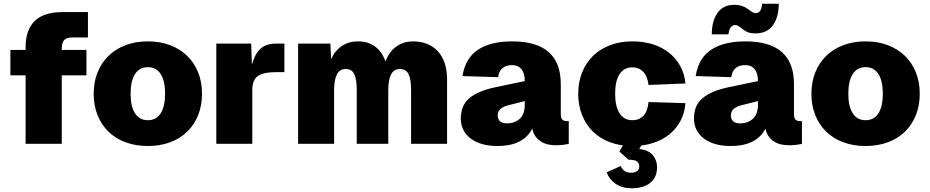

<svg xmlns="http://www.w3.org/2000/svg" viewBox="-20 -775 5011 1035"><path d="M118 0V-369H36V-506H118V-520Q118 -614 167 -662Q216 -710 320 -710H454V-573H370Q338 -573 325.5 -558.5Q313 -544 313 -512V-506H446V-369H313V0Z M777 12Q711 12 657 -8Q603 -28 565 -65Q527 -102 506 -154Q485 -206 485 -270Q485 -333 506 -385Q527 -437 565 -474Q603 -511 657 -531.5Q711 -552 777 -552Q843 -552 897 -531.5Q951 -511 989 -474Q1027 -437 1048 -385Q1069 -333 1069 -270Q1069 -206 1048 -154Q1027 -102 989 -65Q951 -28 897 -8Q843 12 777 12ZM777 -127Q822 -127 846 -164Q870 -201 870 -270Q870 -339 846 -376Q822 -413 777 -413Q732 -413 708 -376Q684 -339 684 -270Q684 -201 708 -164Q732 -127 777 -127Z M1146 0V-540H1334L1338 -427Q1355 -487 1385.5 -513.5Q1416 -540 1467 -540H1513V-386H1465Q1401 -386 1370.5 -365.5Q1340 -345 1340 -289V0Z M1587 0V-540H1761L1765 -456Q1786 -503 1823.5 -527.5Q1861 -552 1909 -552Q1966 -552 2003.5 -523Q2041 -494 2058 -443Q2078 -497 2117 -524.5Q2156 -552 2207 -552Q2247 -552 2280.5 -539Q2314 -526 2338.5 -500.5Q2363 -475 2376.5 -436.5Q2390 -398 2390 -347V0H2196V-290Q2196 -347 2182.5 -375Q2169 -403 2135 -403Q2103 -403 2088 -373.5Q2073 -344 2073 -290V0H1903V-290Q1903 -347 1890 -375Q1877 -403 1843 -403Q1811 -403 1796 -373.5Q1781 -344 1781 -290V0Z M2659 12Q2616 12 2580.5 2Q2545 -8 2519 -27Q2493 -46 2478.5 -73.5Q2464 -101 2464 -136Q2464 -208 2511 -246.5Q2558 -285 2647 -304L2809 -338Q2809 -380 2791 -402Q2773 -424 2741 -424Q2674 -424 2665 -359L2473 -365Q2489 -463 2557.5 -507.5Q2626 -552 2741 -552Q3003 -552 3003 -322V-164Q3003 -138 3011.5 -130Q3020 -122 3035 -122H3046V0Q3037 3 3017 5.5Q2997 8 2978 8Q2959 8 2939 4.5Q2919 1 2901 -9Q2883 -19 2869 -36.5Q2855 -54 2849 -82Q2828 -38 2781.5 -13Q2735 12 2659 12ZM2713 -110Q2754 -110 2781.5 -134.5Q2809 -159 2809 -212V-230L2721 -208Q2695 -202 2679 -188.5Q2663 -175 2663 -154Q2663 -110 2713 -110Z M3389 12Q3323 12 3269 -8Q3215 -28 3177 -65Q3139 -102 3118 -154Q3097 -206 3097 -270Q3097 -333 3118 -385Q3139 -437 3177 -474Q3215 -511 3269 -531.5Q3323 -552 3389 -552Q3448 -552 3498 -536.5Q3548 -521 3585.5 -491.5Q3623 -462 3646.5 -420Q3670 -378 3675 -325L3476 -317Q3470 -365 3447 -388.5Q3424 -412 3389 -412Q3344 -412 3320 -375.5Q3296 -339 3296 -270Q3296 -201 3320 -164Q3344 -127 3389 -127Q3425 -127 3448 -150.5Q3471 -174 3476 -225L3675 -219Q3671 -166 3648 -123Q3625 -80 3587.5 -50Q3550 -20 3499.5 -4Q3449 12 3389 12ZM3386 240Q3334 240 3299.5 216.5Q3265 193 3250 154L3326 120Q3334 137 3346.5 146.5Q3359 156 3382 156Q3402 156 3414 147.5Q3426 139 3426 122Q3426 105 3414.5 95.5Q3403 86 3368 86L3319 42L3348 -10H3449L3426 28Q3477 34 3499.5 62Q3522 90 3522 126Q3522 157 3511 178.5Q3500 200 3481.5 213.5Q3463 227 3438 233.5Q3413 240 3386 240Z M3916 12Q3873 12 3837.5 2Q3802 -8 3776 -27Q3750 -46 3735.5 -73.5Q3721 -101 3721 -136Q3721 -208 3768 -246.5Q3815 -285 3904 -304L4066 -338Q4066 -380 4048 -402Q4030 -424 3998 -424Q3931 -424 3922 -359L3730 -365Q3746 -463 3814.5 -507.5Q3883 -552 3998 -552Q4260 -552 4260 -322V-164Q4260 -138 4268.5 -130Q4277 -122 4292 -122H4303V0Q4294 3 4274 5.5Q4254 8 4235 8Q4216 8 4196 4.5Q4176 1 4158 -9Q4140 -19 4126 -36.5Q4112 -54 4106 -82Q4085 -38 4038.5 -13Q3992 12 3916 12ZM3970 -110Q4011 -110 4038.5 -134.5Q4066 -159 4066 -212V-230L3978 -208Q3952 -202 3936 -188.5Q3920 -175 3920 -154Q3920 -110 3970 -110ZM4052 -595Q4026 -595 4009.5 -602Q3993 -609 3972 -627Q3956 -640 3942 -640Q3930 -640 3920 -629Q3910 -618 3907 -590H3817Q3817 -661 3847.5 -705Q3878 -749 3938 -749Q3962 -749 3982 -742Q4002 -735 4023 -718Q4041 -704 4054 -704Q4067 -704 4076.5 -715Q4086 -726 4088 -755H4178Q4178 -682 4146.5 -638.5Q4115 -595 4052 -595Z M4646 12Q4580 12 4526 -8Q4472 -28 4434 -65Q4396 -102 4375 -154Q4354 -206 4354 -270Q4354 -333 4375 -385Q4396 -437 4434 -474Q4472 -511 4526 -531.5Q4580 -552 4646 -552Q4712 -552 4766 -531.5Q4820 -511 4858 -474Q4896 -437 4917 -385Q4938 -333 4938 -270Q4938 -206 4917 -154Q4896 -102 4858 -65Q4820 -28 4766 -8Q4712 12 4646 12ZM4646 -127Q4691 -127 4715 -164Q4739 -201 4739 -270Q4739 -339 4715 -376Q4691 -413 4646 -413Q4601 -413 4577 -376Q4553 -339 4553 -270Q4553 -201 4577 -164Q4601 -127 4646 -127Z"/></svg>

Font: Geist Black
Style: Regular
Weight: 400
Designer: Basement.studio, Andrés Briganti, Mateo Zaragoza
Foundry: Basement.studio, Vercel, Andrés Briganti, Guido Ferreyra, Mateo Zaragoza
Version: Version 1.401